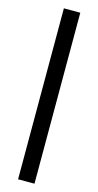

<svg xmlns="http://www.w3.org/2000/svg" viewBox="-137 -761 497 972"><g transform="rotate(15 112.0 -275.0)"><path d="M69 173V-723H155V173Z"/></g></svg>

Font: Archivo Narrow SemiBold
Style: Regular
Weight: 600
Designer: Hector Gatti
Foundry: Omnibus-Type
Version: Version 3.002